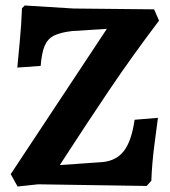

<svg xmlns="http://www.w3.org/2000/svg" viewBox="-20 -674 620 699"><path d="M44 5 19 -40 369 -569 243 -561Q199 -556 176 -544Q153 -532 142.5 -507Q132 -482 128 -434L43 -428Q45 -449 51.5 -517.5Q58 -586 60 -644L70 -654L248 -643L541 -640L559 -599Q457 -464 375 -342Q293 -220 210 -92L198 -73L354 -84Q404 -89 431.5 -125Q459 -161 470 -238L555 -245Q552 -223 542.5 -150Q533 -77 531 -16L514 3L119 -3Z"/></svg>

Font: Sahitya
Style: Bold
Weight: 700
Designer: Juan Pablo del Peral
Foundry: Juan Pablo del Peral (http://www.huertatipografica.com)
Version: Version 1.001;PS 001.000;hotconv 1.0.70;makeotf.lib2.5.58329